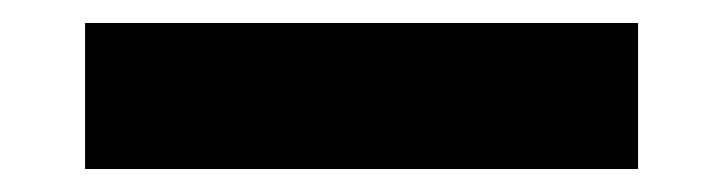

<svg xmlns="http://www.w3.org/2000/svg" viewBox="-20 -32 612 167"><path d="M535 -12V115H54V-12Z"/></svg>

Font: SUITE ExtraBold
Style: Regular
Weight: 800
Designer: Sun
Foundry: Sun
Version: Version 2.040